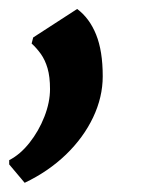

<svg xmlns="http://www.w3.org/2000/svg" viewBox="-50 -153 316 428"><path d="M5 254.5 -29.5 213.5V204Q-5 191.5 15.8 165.2Q36.5 139 49 107Q61.5 75 61.5 45.5Q61.5 18 56 -0.8Q50.5 -19.5 41 -32.8Q31.5 -46 20.5 -56L24 -69.5L122 -133Q149.5 -112.5 164.2 -76Q179 -39.5 179 17Q179 63.5 157.5 108.8Q136 154 96.8 191.8Q57.5 229.5 5 254.5Z"/></svg>

Font: Merriweather 20pt Black
Style: Italic
Weight: 900
Italic angle: -7.8°
Version: Version 2.101